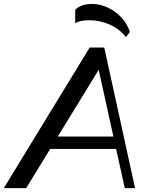

<svg xmlns="http://www.w3.org/2000/svg" viewBox="-73 -977 775 997"><path d="M-53.3 0 392.5 -730H468.4L628.3 0H574.9L431.2 -652.2L458.6 -646L62.9 0ZM161.8 -203.5 173.9 -267.9H548.6L536.4 -203.5ZM580.7 -784.1Q547.5 -827.2 496.5 -849.6Q445.5 -871.9 391.2 -871.9Q367.5 -871.9 349.3 -868.5Q331.2 -865 317.4 -857L317.8 -926.6Q334.2 -942.4 355.6 -949.4Q377 -956.5 405.6 -956.5Q444.1 -956.5 483.3 -939.2Q522.6 -921.8 554.7 -889.1Q586.8 -856.4 601.4 -811.1Z"/></svg>

Font: Savate ExtraLight
Style: Italic
Weight: 200
Italic angle: -11°
Designer: Max Esnée
Foundry: Plomb Type
Version: Version 2.000